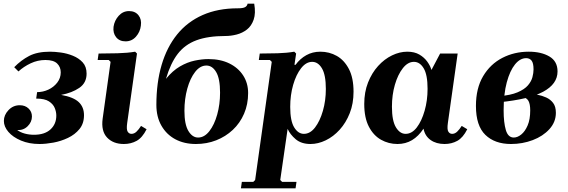

<svg xmlns="http://www.w3.org/2000/svg" viewBox="-20 -770 3074 1040"><path d="M311 -256Q378 -244 406.5 -217Q435 -190 435 -146Q435 -101 410.5 -71Q386 -41 348 -23Q310 -5 269 2.5Q228 10 194 10Q138 10 94 -8.5Q50 -27 25.5 -55.5Q1 -84 1 -115Q1 -147 26 -173.5Q51 -200 87 -200Q116 -200 134.5 -182.5Q153 -165 153 -139Q153 -109 129.5 -86Q106 -63 73 -66Q90 -53 114 -46.5Q138 -40 164 -40Q222 -40 253.5 -69Q285 -98 285 -144Q285 -164 276.5 -185Q268 -206 245 -221Q222 -236 176 -236L181 -271Q213 -271 242 -284.5Q271 -298 290 -322.5Q309 -347 309 -378Q309 -407 289.5 -426Q270 -445 226 -445Q184 -445 146 -427Q108 -409 80 -383L57 -406Q94 -444 138 -467Q182 -490 251 -490Q276 -490 309.5 -485.5Q343 -481 375 -468Q407 -455 428 -432Q449 -409 449 -371Q449 -321 409.5 -294Q370 -267 311 -256Z M744 -88 774 -70Q751 -24 720 -7Q689 10 651 10Q593 10 560 -25Q527 -60 536 -127L579 -435L569 -445H509L514 -480Q561 -480 616.5 -481.5Q672 -483 712 -490L722 -480L669 -104Q664 -69 671.5 -57Q679 -45 692 -45Q707 -45 719.5 -57Q732 -69 744 -88ZM660 -546Q627 -546 609 -568.5Q591 -591 595 -625Q600 -659 623 -684.5Q646 -710 679 -710Q712 -710 730 -687.5Q748 -665 743 -631Q739 -597 716.5 -571.5Q694 -546 660 -546Z M1041 10Q978 10 930 -15.5Q882 -41 854.5 -89Q827 -137 827 -202Q827 -322 855.5 -418.5Q884 -515 939.5 -583.5Q995 -652 1077.5 -688.5Q1160 -725 1268 -725Q1297 -725 1308 -731.5Q1319 -738 1321 -750H1357Q1366 -698 1354 -663.5Q1342 -629 1317.5 -610Q1293 -591 1262 -583Q1231 -575 1201 -575Q1107 -575 1044.5 -552Q982 -529 943 -478.5Q904 -428 879 -343Q915 -387 954.5 -410Q994 -433 1034 -441.5Q1074 -450 1109 -450Q1174 -450 1222 -426.5Q1270 -403 1297 -361.5Q1324 -320 1324 -266Q1324 -205 1302 -154Q1280 -103 1241 -66.5Q1202 -30 1151 -10Q1100 10 1041 10ZM1053 -25Q1087 -25 1114 -59.5Q1141 -94 1156.5 -149.5Q1172 -205 1172 -268Q1172 -344 1151 -379.5Q1130 -415 1098 -415Q1064 -415 1037 -380.5Q1010 -346 994.5 -290Q979 -234 979 -170Q979 -96 1000.5 -60.5Q1022 -25 1053 -25Z M1285 250 1290 215H1352L1362 205L1452 -435L1442 -445H1382L1387 -480Q1434 -480 1484 -481.5Q1534 -483 1574 -490L1584 -480L1575 -419H1581Q1605 -452 1639 -471Q1673 -490 1715 -490Q1764 -490 1804.5 -467Q1845 -444 1870 -396Q1895 -348 1895 -273Q1895 -209 1874.5 -157Q1854 -105 1820 -67.5Q1786 -30 1744.5 -10Q1703 10 1662 10Q1612 10 1581.5 -16Q1551 -42 1538 -72L1498 205L1508 215H1586L1581 250ZM1552 -191Q1552 -115 1573.5 -80Q1595 -45 1626 -45Q1660 -45 1686.5 -79.5Q1713 -114 1729 -169.5Q1745 -225 1745 -288Q1745 -364 1724 -399.5Q1703 -435 1671 -435Q1638 -435 1611 -400.5Q1584 -366 1568 -310.5Q1552 -255 1552 -191Z M1953 -207Q1953 -271 1973.5 -323Q1994 -375 2028 -412.5Q2062 -450 2103.5 -470Q2145 -490 2186 -490Q2225 -490 2251.5 -474.5Q2278 -459 2294.5 -436Q2311 -413 2317 -391L2364 -480H2459L2406 -104Q2401 -69 2408.5 -57Q2416 -45 2429 -45Q2444 -45 2456.5 -57Q2469 -69 2481 -88L2511 -70Q2488 -24 2457 -7Q2426 10 2388 10Q2343 10 2312.5 -11.5Q2282 -33 2274 -73Q2247 -32 2212 -11Q2177 10 2133 10Q2085 10 2044 -13Q2003 -36 1978 -84Q1953 -132 1953 -207ZM2103 -192Q2103 -116 2124.5 -80.5Q2146 -45 2177 -45Q2211 -45 2237.5 -79.5Q2264 -114 2280 -170Q2296 -226 2296 -289Q2296 -365 2275 -400Q2254 -435 2222 -435Q2189 -435 2162 -400.5Q2135 -366 2119 -311Q2103 -256 2103 -192Z M2748 10Q2660 10 2609 -39.5Q2558 -89 2558 -196Q2558 -292 2597 -357.5Q2636 -423 2701 -456.5Q2766 -490 2844 -490Q2912 -490 2956 -464Q3000 -438 3000 -383Q3000 -349 2980.5 -321.5Q2961 -294 2922 -273Q2883 -252 2823.5 -238Q2764 -224 2684 -216V-249Q2746 -254 2783.5 -270Q2821 -286 2839.5 -307.5Q2858 -329 2864 -352Q2870 -375 2870 -394Q2870 -428 2859.5 -441.5Q2849 -455 2830 -455Q2797 -455 2769.5 -421Q2742 -387 2725 -324Q2708 -261 2708 -172Q2708 -106 2720 -65.5Q2732 -25 2763 -25Q2783 -25 2803.5 -41.5Q2824 -58 2838 -90.5Q2852 -123 2852 -172Q2852 -206 2842.5 -223.5Q2833 -241 2803 -249L2853 -264Q2870 -261 2893 -256.5Q2916 -252 2938.5 -242Q2961 -232 2976 -212.5Q2991 -193 2991 -159Q2991 -109 2956 -70.5Q2921 -32 2865.5 -11Q2810 10 2748 10Z"/></svg>

Font: Brygada 1918
Style: Bold Italic
Weight: 700
Italic angle: -8°
Designer: Mateusz Machalski | Borys Kosmynka | Przemek Hoffer
Foundry: NIEPODLEGLA 2018
Version: Version 3.006